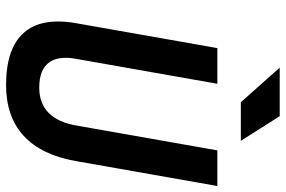

<svg xmlns="http://www.w3.org/2000/svg" viewBox="-176 -765 951 639"><g transform="rotate(90 299.5 -445.5)"><path d="M263.2 9.8C402.8 9.8 489.3 -68.8 516.1 -222.7L599.1 -693.4H480.5L397.5 -222.7C383.3 -142.1 340.8 -100.6 271.5 -100.6C194.3 -100.6 161.1 -142.6 175.8 -222.7L258.8 -693.4H140.1L57.1 -222.7C30.3 -69.8 100.6 9.8 263.2 9.8ZM320.3 -771.5H448.7L366.7 -900.9H205.1Z"/></g></svg>

Font: Cascadia Mono SemiBold
Style: Italic
Weight: 600
Italic angle: -10°
Monospace: yes
Designer: Aaron Bell
Foundry: Saja Typeworks
Version: Version 2404.023